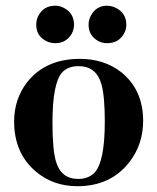

<svg xmlns="http://www.w3.org/2000/svg" viewBox="-20 -640 549 670"><path d="M163.1 -211.9Q163.1 -348.6 196.3 -386.7Q216.8 -409.2 253.9 -409.2Q316.4 -409.2 334 -345.7Q345.7 -304.7 345.7 -215.8Q345.7 -73.2 308.6 -36.1Q287.1 -15.6 252.9 -15.6Q192.4 -15.6 174.8 -78.1Q163.1 -120.1 163.1 -211.9ZM258.8 -434.6Q138.7 -434.6 74.2 -352.5Q29.3 -293.9 29.3 -215.8Q29.3 -105.5 105.5 -41Q166 9.8 250 9.8Q365.2 9.8 430.7 -73.2Q479.5 -135.7 479.5 -217.8Q479.5 -327.1 402.3 -388.7Q342.8 -434.6 258.8 -434.6ZM238.3 -553.7Q238.3 -593.8 203.1 -612.3Q188.5 -620.1 172.9 -620.1Q131.8 -620.1 113.3 -584Q106.4 -569.3 106.4 -553.7Q106.4 -513.7 142.6 -496.1Q157.2 -489.3 172.9 -489.3Q210.9 -489.3 230.5 -522.5Q238.3 -538.1 238.3 -553.7ZM420.9 -553.7Q420.9 -593.8 384.8 -612.3Q369.1 -620.1 353.5 -620.1Q315.4 -620.1 296.9 -585Q289.1 -570.3 289.1 -553.7Q289.1 -514.6 324.2 -496.1Q337.9 -489.3 353.5 -489.3Q394.5 -489.3 413.1 -523.4Q420.9 -538.1 420.9 -553.7Z"/></svg>

Font: Abhaya Libre ExtraBold
Style: Regular
Weight: 800
Designer: Pushpananda Ekanayake, Sol Matas, Pathum Egodawatta
Foundry: Mooniak
Version: Version 1.050 ; ttfautohint (v1.6)